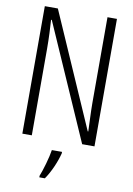

<svg xmlns="http://www.w3.org/2000/svg" viewBox="-100 -776 731 1059"><g transform="rotate(10 265.0 -246.5)"><path d="M63 0H116V-484C116 -548 113 -597 110 -646H114L398 0H467V-714H414V-232C414 -181 418 -117 419 -75H416L136 -714H63ZM197 212V221H228C259 177 285 114 296 69V61H239C233 103 211 178 197 212Z"/></g></svg>

Font: Noto Sans Mono Condensed Light
Style: Regular
Weight: 300
Width: 3
Designer: Monotype Design Team
Foundry: Monotype Imaging Inc.
Version: Version 2.014